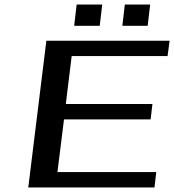

<svg xmlns="http://www.w3.org/2000/svg" viewBox="-20 -829 770 849"><path d="M663 0 671 -68H234L263 -301H646L654 -369H271L297 -581H721L730 -649H185L105 0ZM421 -715 432 -809H319L308 -715ZM633 -715 644 -809H532L521 -715Z"/></svg>

Font: Gamestation Extended
Style: Italic
Weight: 400
Width: 7
Designer: Jonas Hecksher
Foundry: Jonas Hecksher, Playtypeª, e-types AS
Version: Version 1.003